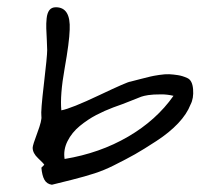

<svg xmlns="http://www.w3.org/2000/svg" viewBox="-20 -593 552 529"><path d="M134 -573Q175 -573 172 -511Q171 -477 158 -404Q145 -331 149 -289Q176 -294 254 -331Q332 -368 339 -368Q346 -370 366 -375Q386 -380 394 -382Q402 -384 418.5 -386.5Q435 -389 446 -388.5Q457 -388 470 -386Q483 -384 496 -378Q510 -372 512 -347Q514 -322 505 -305Q495 -279 471 -253.5Q447 -228 411 -204.5Q375 -181 352 -168Q329 -155 293 -137Q267 -124 241 -115.5Q215 -107 177.5 -97.5Q140 -88 123 -84Q109 -86 102.5 -97.5Q96 -109 94 -131L102 -139Q100 -143 85 -157Q70 -171 70 -186Q70 -193 83 -227.5Q96 -262 94 -273Q92 -286 101 -362Q110 -438 110 -455Q110 -464 109 -482.5Q108 -501 107.5 -514.5Q107 -528 108.5 -542.5Q110 -557 116 -565Q122 -573 134 -573ZM292 -297Q268 -288 245 -276Q222 -264 200 -246Q178 -228 166 -204Q154 -180 158 -155Q255 -171 333 -216.5Q411 -262 458 -329Q441 -333 425 -333Q401 -333 388.5 -331Q376 -329 369 -326.5Q362 -324 340 -315Q318 -306 292 -297Z"/></svg>

Font: Long Cang
Style: Regular
Weight: 400
Designer: ZhongQi
Foundry: ZhongQi
Version: Version 2.001